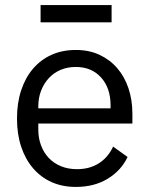

<svg xmlns="http://www.w3.org/2000/svg" viewBox="-20 -725 589 757"><path d="M279 12Q226 12 183.5 -7Q141 -26 110.5 -61.5Q80 -97 63.5 -146.5Q47 -196 47 -258Q47 -319 63.5 -369Q80 -419 110.5 -454.5Q141 -490 183.5 -509Q226 -528 279 -528Q331 -528 372 -509Q413 -490 442 -456.5Q471 -423 486.5 -377Q502 -331 502 -276V-238H131V-214Q131 -181 141.5 -152.5Q152 -124 171.5 -103Q191 -82 219.5 -70Q248 -58 284 -58Q333 -58 369.5 -81Q406 -104 426 -147L483 -106Q458 -53 405 -20.5Q352 12 279 12ZM279 -461Q246 -461 219 -449.5Q192 -438 172.5 -417Q153 -396 142 -367.5Q131 -339 131 -305V-298H416V-309Q416 -378 378.5 -419.5Q341 -461 279 -461ZM140 -705H420V-637H140Z"/></svg>

Font: IBM Plex Sans
Style: Regular
Weight: 400
Designer: Mike Abbink, Paul van der Laan, Pieter van Rosmalen
Foundry: Bold Monday
Version: Version 3.005